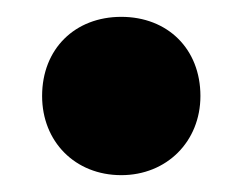

<svg xmlns="http://www.w3.org/2000/svg" viewBox="-20 -412 288 228"><path d="M124 -204C178 -204 218 -244 218 -298C218 -354 179 -392 124 -392C69 -392 30 -354 30 -298C30 -244 69 -204 124 -204Z"/></svg>

Font: Barlow Semi Condensed Black
Style: Regular
Weight: 900
Width: 4
Designer: Jeremy Tribby
Foundry: Tribby Type
Version: Version 1.408;PS 001.408;hotconv 1.0.88;makeotf.lib2.5.64775